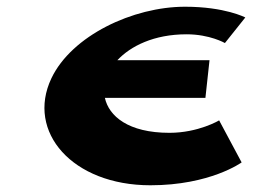

<svg xmlns="http://www.w3.org/2000/svg" viewBox="-20 -552 764 571"><path d="M484 -157C361 -157 303.7 -207 291.9 -261H590.9L603.1 -373H329.1C368.5 -415 437.9 -450 534.9 -450C603.9 -450 648.9 -424 648.9 -424L709.5 -500C709.5 -500 649.4 -532 530.4 -532C375.4 -532 193.2 -446 132.8 -319C57.5 -160 195.2 -1 427.2 -1C605.2 -1 698.6 -69 698.6 -69L631.7 -194C631.7 -194 570 -157 484 -157Z"/></svg>

Font: Hussar Milosc
Style: Obl
Weight: 700
Foundry: Cannot Into Space Fonts
Version: Version 1.02